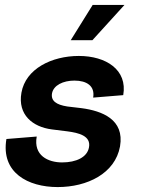

<svg xmlns="http://www.w3.org/2000/svg" viewBox="-20 -743 581 779"><path d="M214 16C334 16 447 -39 467 -149C486 -259 393 -293 312 -304L253 -311C208 -318 186 -334 191 -364C197 -397 236 -416 282 -416C332 -416 366 -394 358 -347L480 -357C498 -460 410 -516 300 -516C190 -516 84 -464 67 -367C51 -277 113 -228 190 -218L254 -210C299 -204 350 -192 341 -145C334 -105 289 -84 232 -84C175 -84 115 -112 129 -189L6 -179C-17 -42 94 16 214 16ZM267 -580H355L485 -723H356Z"/></svg>

Font: Uncut Sans Semibold
Style: Italic
Weight: 600
Italic angle: -10°
Designer: Kasper Nordkvist
Foundry: Uncut Type
Version: Version 1.111;FEAKit 1.0